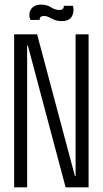

<svg xmlns="http://www.w3.org/2000/svg" viewBox="-20 -808 443 828"><path d="M41 0V-660H140L303 -49H306V-660H362V0H263L100 -612H97V0ZM246 -717Q227 -717 214.5 -722.5Q202 -728 191.5 -733.5Q181 -739 169 -739Q150 -739 151 -722H111Q101 -749 114 -768.5Q127 -788 157 -788Q183 -788 200 -776.5Q217 -765 236 -765Q256 -765 255 -783H295Q301 -756 289.5 -736.5Q278 -717 246 -717Z"/></svg>

Font: Bricolage Grotesque 48pt Condensed ExtraLight
Style: Regular
Weight: 200
Width: 3
Designer: Mathieu Triay
Foundry: Atelier Triay
Version: Version 1.000; ttfautohint (v1.8.4.7-5d5b);gftools[0.9.32]